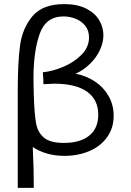

<svg xmlns="http://www.w3.org/2000/svg" viewBox="-20 -751 640 935"><path d="M292.5 -731Q356.5 -731 399.5 -709.2Q442.5 -687.5 463 -652.8Q483.5 -618 483.5 -579.5Q483.5 -544.5 466.8 -508Q450 -471.5 419.2 -441Q388.5 -410.5 348.5 -392Q402 -381.5 444 -353Q486 -324.5 509.8 -281.8Q533.5 -239 533.5 -187.5Q533.5 -127 501.2 -82.5Q469 -38 414.5 -15Q360 8 294 8Q204.5 8 139.5 -35Q142.5 34 143.5 72.8Q144.5 111.5 144.5 164H66.5V-314Q66.5 -447.5 77.8 -530.5Q89 -613.5 138.2 -672.2Q187.5 -731 292.5 -731ZM458.5 -192.5Q458.5 -266 403.5 -304.8Q348.5 -343.5 244.5 -343.5Q237 -343.5 224 -342.5L191.5 -341Q191.5 -367.5 188.5 -399Q235.5 -403.5 288 -425.5Q340.5 -447.5 377 -484.5Q413.5 -521.5 413.5 -569Q413.5 -602.5 395 -625.5Q376.5 -648.5 348 -659.8Q319.5 -671 289.5 -671Q203 -671 173 -585.5Q143 -500 143 -370Q143 -347.5 144 -309.5L144.5 -288Q147.5 -196.5 155.5 -151.5Q163.5 -106.5 194 -80.8Q224.5 -55 291 -55Q370.5 -55 414.5 -90.5Q458.5 -126 458.5 -192.5Z"/></svg>

Font: JuliaMono Light
Style: Regular
Weight: 300
Monospace: yes
Designer: cormullion
Foundry: corm
Version: Version 0.054; ttfautohint (v1.8.4)